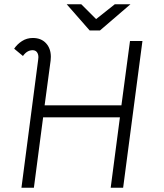

<svg xmlns="http://www.w3.org/2000/svg" viewBox="-20 -875 764 895"><path d="M159 -608Q159 -623 152 -632Q145 -641 132 -641Q106 -641 87 -614L46 -648Q60 -669 82.5 -683.5Q105 -698 133 -698Q172 -698 194.5 -673.5Q217 -649 217 -610Q217 -599 216 -593L188 -384H546L586 -684H644L554 0H496L539 -328H181L138 0H80L158 -597Q159 -601 159 -608ZM359 -855 428 -786 515 -855H588L446 -733H398L291 -855Z"/></svg>

Font: Bellota
Style: Italic
Weight: 400
Italic angle: -7.5°
Designer: Kemie Guaida
Foundry: Kemie Guaida
Version: Version 4.001